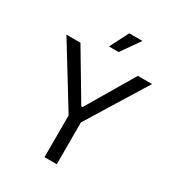

<svg xmlns="http://www.w3.org/2000/svg" viewBox="-215 -1061 1096 1193"><g transform="rotate(30 332.5 -465.0)"><path d="M25.4 -727.5H126L328.1 -387.7H336.9L538.1 -727.5H639.6L376 -299.8V0H288.1V-299.8ZM291 -795.9 359.4 -929.7H454.1L360.4 -795.9Z"/></g></svg>

Font: GitLab Sans
Style: Regular
Weight: 400
Designer: Rasmus Andersson
Foundry: Modifications by GitLab B.V., manufactured by rsms
Version: Version 4.000;git-c8fb6b7